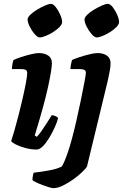

<svg xmlns="http://www.w3.org/2000/svg" viewBox="-20 -775 637 995"><path d="M170 0Q141 0 111.5 -8Q82 -16 61.5 -26.5Q41 -37 38 -44Q44 -62 54.5 -98Q65 -134 76.5 -179Q88 -224 98 -268Q108 -312 114.5 -347Q121 -382 121 -397Q121 -409 113 -413Q105 -417 91 -417H42Q42 -430 44.5 -443.5Q47 -457 50 -464Q64 -471 90 -479.5Q116 -488 141.5 -494Q167 -500 180 -500Q211 -500 230 -487Q249 -474 249 -448Q249 -417 229 -324.5Q209 -232 160 -73L171 -66Q181 -76 195 -96Q209 -116 223.5 -138.5Q238 -161 248 -178Q258 -178 268.5 -173Q279 -168 281 -163Q276 -142 263.5 -114.5Q251 -87 235 -60.5Q219 -34 202 -17Q185 0 170 0ZM186 -581Q175 -581 160 -598Q145 -615 134 -637Q123 -659 123 -674Q123 -685 137.5 -699Q152 -713 173 -725.5Q194 -738 213.5 -746.5Q233 -755 244 -755Q256 -755 269.5 -737.5Q283 -720 292.5 -698Q302 -676 302 -661Q302 -649 288.5 -635Q275 -621 255 -608.5Q235 -596 216 -588.5Q197 -581 186 -581ZM257 200Q250 200 234.5 195.5Q219 191 200.5 184Q182 177 167.5 170Q153 163 148 158Q148 149 150.5 135.5Q153 122 155 120Q190 116 232.5 108.5Q275 101 300 88Q312 71 331.5 14.5Q351 -42 374 -141Q387 -198 398.5 -253.5Q410 -309 417.5 -349Q425 -389 425 -397Q425 -409 417 -413Q409 -417 395 -417H345Q345 -430 348 -442.5Q351 -455 353 -464Q368 -471 394 -479.5Q420 -488 445.5 -494Q471 -500 484 -500Q516 -500 534.5 -486.5Q553 -473 553 -447Q553 -432 549.5 -411Q546 -390 539 -359L431 87Q426 97 406.5 116Q387 135 360.5 154Q334 173 306.5 186.5Q279 200 257 200ZM481 -581Q470 -581 455 -598Q440 -615 429 -637Q418 -659 418 -674Q418 -685 432.5 -699Q447 -713 468 -725.5Q489 -738 508.5 -746.5Q528 -755 539 -755Q551 -755 564.5 -737.5Q578 -720 587.5 -698Q597 -676 597 -661Q597 -649 583.5 -635Q570 -621 550 -608.5Q530 -596 511 -588.5Q492 -581 481 -581Z"/></svg>

Font: Texturina ExtraBold
Style: Italic
Weight: 800
Italic angle: -11°
Designer: Guillermo Torres Carreño
Foundry: Omnibus-Type
Version: Version 1.002; ttfautohint (v1.8.3)